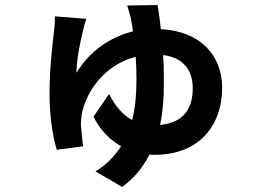

<svg xmlns="http://www.w3.org/2000/svg" viewBox="-20 -651 1040 764"><path d="M575 -36C581 -35 588 -35 595 -35C778 -35 864 -158 864 -301C864 -429 779 -527 620 -535C616 -575 611 -607 607 -631L486 -629C492 -610 497 -595 501 -575C504 -561 507 -544 509 -526C419 -504 338 -449 284 -361C285 -415 299 -483 309 -524C312 -537 317 -559 324 -576L198 -586C199 -573 198 -553 196 -535C190 -485 177 -380 177 -279C177 -199 188 -112 206 -55L311 -69C307 -90 303 -140 302 -155C302 -169 303 -180 305 -194C321 -284 394 -393 520 -425C522 -396 523 -364 523 -333C523 -281 519 -226 506 -173C466 -195 437 -232 414 -277L352 -187C378 -134 416 -95 462 -69C437 -31 406 3 360 31L466 93C517 56 549 13 575 -36ZM632 -322C632 -327 632 -332 632 -337V-347C632 -376 631 -405 629 -432C715 -421 747 -366 747 -300C747 -220 712 -163 617 -154C628 -206 632 -258 632 -312V-319V-320V-319V-321V-322Z"/></svg>

Font: Glow Sans SC Normal
Style: Bold
Weight: 700
Designer: Ryoko NISHIZUKA (kana, bopomofo & ideographs); Paul D. Hunt (Latin, Greek & Cyrillic); Sandoll Communications, Soo-young
Version: Version 0.93